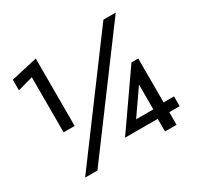

<svg xmlns="http://www.w3.org/2000/svg" viewBox="-150 -877 1082 1053"><g transform="rotate(-30 391.0 -350.5)"><path d="M28 -596V-663L195 -701V-274H125V-623ZM623 -700H701L181 0H103ZM748 -80H682V0H609V-80H402L639 -420H682V-142H748ZM614 -294 505 -137H614Z"/></g></svg>

Font: Jost* Medium
Style: Regular
Weight: 500
Version: Version 3.7